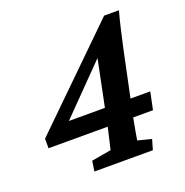

<svg xmlns="http://www.w3.org/2000/svg" viewBox="-108 -676 745 774"><g transform="rotate(-20 264.0 -288.5)"><path d="M389.6 -151.4Q382.8 -117.2 378.9 -93.8Q375 -70.3 373 -58.6L431.6 -43.9L418.9 0H168L174.8 -43.9L258.8 -58.6Q261.7 -71.3 267.1 -93.8Q272.5 -116.2 280.3 -151.4L343.8 -461.9L362.3 -452.1L121.1 -206.1L120.1 -226.6H490.2L474.6 -151.4H26.4V-192.4L419.9 -577.1H483.4Q473.6 -542 464.4 -502Q455.1 -461.9 446.3 -420.9Z"/></g></svg>

Font: Crimson Pro SemiBold
Style: Italic
Weight: 600
Italic angle: -12°
Designer: Jacques Le Bailly
Foundry: Baron von Fonthausen
Version: Version 1.003